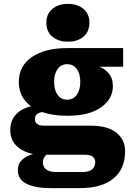

<svg xmlns="http://www.w3.org/2000/svg" viewBox="-20 -780 707 990"><path d="M330 -565Q281 -565 250 -591Q219 -617 219 -663Q219 -708 250 -734Q281 -760 330 -760Q380 -760 410.5 -734Q441 -708 441 -663Q441 -617 410.5 -591Q380 -565 330 -565ZM240 190Q163 190 117.5 168Q72 146 72 97Q72 64 94.5 43.5Q117 23 151 14Q96 3 64.5 -28.5Q33 -60 33 -108Q33 -158 61.5 -189Q90 -220 140 -232Q77 -278 77 -357Q77 -440 144.5 -486Q212 -532 326 -532H615V-436H491Q517 -428 539.5 -403Q562 -378 562 -336Q562 -270 501 -226.5Q440 -183 326 -183Q253 -183 198 -202Q160 -197 160 -166Q160 -132 208 -132H449Q535 -132 580 -96Q625 -60 625 0Q625 90 565.5 140Q506 190 390 190ZM326 -266Q358 -266 376 -291Q394 -316 394 -358Q394 -399 376 -424Q358 -449 326 -449Q295 -449 277 -424Q259 -399 259 -358Q259 -316 277 -291Q295 -266 326 -266ZM271 107H407Q439 107 455 93Q471 79 471 57Q471 37 457.5 27.5Q444 18 421 18H219Q201 36 201 55Q201 107 271 107Z"/></svg>

Font: Montagu Slab 16pt
Style: Bold
Weight: 700
Designer: Florian Karsten
Foundry: Florian Karsten
Version: Version 1.000; ttfautohint (v1.8.3)